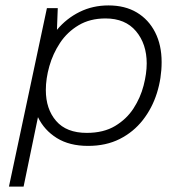

<svg xmlns="http://www.w3.org/2000/svg" viewBox="-20 -526 672 708"><path d="M13 162 153 -496H193L190 -416Q225 -458 273.5 -482Q322 -506 380 -506Q441 -506 484.5 -480Q528 -454 552 -407Q576 -360 576 -297Q576 -238 558.5 -182.5Q541 -127 506.5 -83Q472 -39 421.5 -13.5Q371 12 305 12Q236 12 189.5 -17Q143 -46 120 -94L67 162ZM300 -36Q362 -36 404.5 -61.5Q447 -87 472.5 -126.5Q498 -166 509.5 -210.5Q521 -255 521 -292Q521 -364 481.5 -411Q442 -458 369 -458Q312 -458 270 -433Q228 -408 201.5 -368Q175 -328 162 -282Q149 -236 149 -194Q149 -124 187 -80Q225 -36 300 -36Z"/></svg>

Font: Atkinson Hyperlegible Mono ExtraLight
Style: Italic
Weight: 200
Italic angle: -12°
Monospace: yes
Designer: Elliott Scott, Megan Eiswerth, Linus Boman, Theodore Petrosky, Letters from Sweden
Foundry: Applied Design Works, Letters from Sweden
Version: Version 2.001